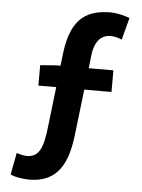

<svg xmlns="http://www.w3.org/2000/svg" viewBox="-58 -800 706 955"><g transform="rotate(5 295.0 -322.0)"><path d="M129 -360H218L196 -171C183 -46 161 -8 103 -6C85 -7 68 -10 51 -17L30 92C48 102 82 109 124 110C270 110 315 5 331 -130L358 -360H494V-468H371L378 -532C385 -593 411 -637 466 -637C490 -637 508 -629 522 -624L551 -734C528 -744 485 -754 455 -754C314 -754 254 -682 236 -520L230 -468H211L129 -462Z"/></g></svg>

Font: Noto Sans CJK SC
Style: Bold
Weight: 700
Designer: Ryoko NISHIZUKA 西塚涼子 (kana, bopomofo & ideographs); Paul D. Hunt (Latin, Greek & Cyrillic); Sandoll Communications 산돌커뮤니
Foundry: Adobe
Version: Version 2.004;hotconv 1.0.118;makeotfexe 2.5.65603